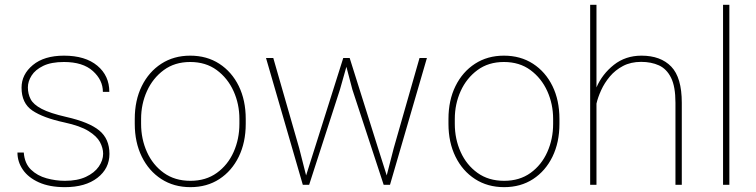

<svg xmlns="http://www.w3.org/2000/svg" viewBox="-20 -770 3148 800"><path d="M409.7 -129.4Q409.7 -153.3 396.5 -178Q383.3 -202.6 348.6 -224.1Q314 -245.6 248.5 -259.8Q160.2 -278.8 115 -309.3Q69.8 -339.8 69.8 -404.8Q69.8 -460 116.9 -499Q164.1 -538.1 246.6 -538.1Q335.4 -538.1 385.5 -496.3Q435.5 -454.6 435.5 -387.2H408.7Q408.7 -436.5 366.9 -474.1Q325.2 -511.7 246.6 -511.7Q193.4 -511.7 160.2 -495.6Q127 -479.5 111.6 -455.1Q96.2 -430.7 96.2 -405.8Q96.2 -378.9 107.7 -356.7Q119.1 -334.5 153.6 -316.4Q188 -298.3 256.3 -282.7Q351.1 -261.2 393.6 -226.3Q436 -191.4 436 -128.9Q436 -67.9 386 -29.1Q335.9 9.8 250.5 9.8Q186.5 9.8 142.3 -10Q98.1 -29.8 75.4 -62.7Q52.7 -95.7 52.7 -134.3H79.1Q82.5 -88.9 109.1 -63.2Q135.7 -37.6 174.1 -27.1Q212.4 -16.6 250.5 -16.6Q302.7 -16.6 338.1 -33.2Q373.5 -49.8 391.6 -75.9Q409.7 -102.1 409.7 -129.4Z M541.5 -253.9V-274.4Q541.5 -352.1 570.8 -411.4Q600.1 -470.7 652.1 -504.4Q704.1 -538.1 772.5 -538.1Q841.8 -538.1 893.8 -504.4Q945.8 -470.7 974.9 -411.4Q1003.9 -352.1 1003.9 -274.4V-253.9Q1003.9 -176.8 974.9 -117.2Q945.8 -57.6 894 -23.9Q842.3 9.8 773.4 9.8Q704.6 9.8 652.3 -23.9Q600.1 -57.6 570.8 -117.2Q541.5 -176.8 541.5 -253.9ZM567.9 -274.4V-253.9Q567.9 -190.9 592.3 -136.7Q616.7 -82.5 662.6 -49.6Q708.5 -16.6 773.4 -16.6Q837.9 -16.6 883.5 -49.6Q929.2 -82.5 953.4 -136.7Q977.5 -190.9 977.5 -253.9V-274.4Q977.5 -336.4 953.1 -390.4Q928.7 -444.3 883.1 -478Q837.4 -511.7 772.5 -511.7Q708 -511.7 662.4 -478Q616.7 -444.3 592.3 -390.4Q567.9 -336.4 567.9 -274.4Z M1291.5 -152.8 1410.2 -528.3H1437L1555.2 -152.8L1591.3 -39.1L1620.6 -152.8L1728 -528.3H1758.8L1605 0H1578.6L1448.2 -397L1423.3 -491.7L1396.5 -397L1268.1 0H1241.7L1088.4 -528.3H1118.7L1226.6 -152.8L1255.4 -39.1Z M1848.6 -253.9V-274.4Q1848.6 -352.1 1877.9 -411.4Q1907.2 -470.7 1959.2 -504.4Q2011.2 -538.1 2079.6 -538.1Q2148.9 -538.1 2200.9 -504.4Q2252.9 -470.7 2282 -411.4Q2311 -352.1 2311 -274.4V-253.9Q2311 -176.8 2282 -117.2Q2252.9 -57.6 2201.2 -23.9Q2149.4 9.8 2080.6 9.8Q2011.7 9.8 1959.5 -23.9Q1907.2 -57.6 1877.9 -117.2Q1848.6 -176.8 1848.6 -253.9ZM1875 -274.4V-253.9Q1875 -190.9 1899.4 -136.7Q1923.8 -82.5 1969.7 -49.6Q2015.6 -16.6 2080.6 -16.6Q2145 -16.6 2190.7 -49.6Q2236.3 -82.5 2260.5 -136.7Q2284.7 -190.9 2284.7 -253.9V-274.4Q2284.7 -336.4 2260.3 -390.4Q2235.8 -444.3 2190.2 -478Q2144.5 -511.7 2079.6 -511.7Q2015.1 -511.7 1969.5 -478Q1923.8 -444.3 1899.4 -390.4Q1875 -336.4 1875 -274.4Z M2465.3 -750V-405.8Q2489.3 -461.4 2537.8 -499.8Q2586.4 -538.1 2652.8 -538.1Q2732.9 -538.1 2776.9 -492.4Q2820.8 -446.8 2820.8 -341.8V0H2794.4V-341.8Q2794.4 -409.2 2776.1 -446Q2757.8 -482.9 2725.6 -497.6Q2693.4 -512.2 2651.4 -512.2Q2608.4 -512.2 2575.9 -495.1Q2543.5 -478 2521 -451.2Q2498.5 -424.3 2484.9 -394.3Q2471.2 -364.3 2465.3 -338.4V0H2439V-750Z M3019 -750V0H2992.7V-750Z"/></svg>

Font: Vazirmatn RD FD Thin
Style: Regular
Weight: 100
Designer: Saber Rastikerdar
Foundry: Saber Rastikerdar
Version: Version 33.003